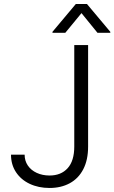

<svg xmlns="http://www.w3.org/2000/svg" viewBox="-20 -933 573 963"><path d="M421.9 -707V-198.2Q421.9 -130.9 397.7 -84.2Q373.5 -37.6 329.8 -13.9Q286.1 9.8 228.5 9.8Q172.9 9.8 128.9 -11Q85 -31.7 60.1 -69.6Q35.2 -107.4 35.2 -157.2H103.5Q103.5 -126.5 119.6 -102.8Q135.7 -79.1 164.3 -65.9Q192.9 -52.7 228.5 -52.7Q286.1 -52.7 319.3 -89.4Q352.5 -126 352.5 -198.2V-707ZM388.7 -867.2 307.6 -768.6H243.2V-773.4L360.4 -913.1H416L533.2 -773.4V-768.6H468.8Z"/></svg>

Font: Pretendard GOV Light
Style: Regular
Weight: 300
Designer: Base glyphs from Inter by Rasmus Andersson; Hangeul glyphs from Noto Sans CJK(Source Han Sans) by Jang Soo-young and Kan
Foundry: Kil Hyung-jin
Version: Version 1.309